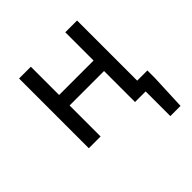

<svg xmlns="http://www.w3.org/2000/svg" viewBox="-173 -630 946 946"><g transform="rotate(-45 300.0 -157.0)"><path d="M93 0V-486H175V-289H415V-486H497V0H415V-216H175V0ZM489 172V0H451V-67H568V-15L560 172Z"/></g></svg>

Font: Source Code Pro
Style: Regular
Weight: 400
Monospace: yes
Designer: Paul D. Hunt, Teo Tuominen
Foundry: Adobe Systems Incorporated
Version: Version 1.018;hotconv 1.0.116;makeotfexe 2.5.65601